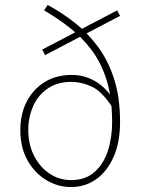

<svg xmlns="http://www.w3.org/2000/svg" viewBox="-20 -742 572 774"><path d="M266 12Q214 12 167.5 -15.5Q121 -43 91.5 -94.5Q62 -146 62 -218Q62 -283 88 -333Q114 -383 160.5 -411.5Q207 -440 270 -440Q318 -440 360.5 -416.5Q403 -393 434 -346V-308Q392 -373 350.5 -392.5Q309 -412 268 -412Q211 -412 172 -385Q133 -358 113.5 -313.5Q94 -269 94 -218Q94 -159 117.5 -113.5Q141 -68 180 -42Q219 -16 266 -16Q324 -16 360.5 -48Q397 -80 414.5 -133Q432 -186 432 -250Q432 -348 410 -418.5Q388 -489 349.5 -540Q311 -591 262 -629.5Q213 -668 158 -700L172 -722Q230 -691 282.5 -649.5Q335 -608 376 -552Q417 -496 440.5 -422Q464 -348 464 -250Q464 -170 438.5 -111Q413 -52 368.5 -20Q324 12 266 12ZM162 -520 150 -542 452 -700 464 -678Z"/></svg>

Font: Source Sans 3 Variable
Style: Regular
Weight: 200
Designer: Paul D. Hunt
Foundry: Adobe Systems Incorporated
Version: Version 3.026